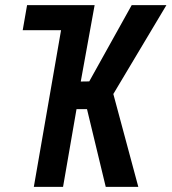

<svg xmlns="http://www.w3.org/2000/svg" viewBox="-20 -731 671 751"><path d="M320.3 -304.2H279.3L226.6 0H112.3L218.8 -612.8H68.8L85.9 -710.9H350.1L295.9 -412.1L329.1 -412.6L495.1 -710.9H630.9L423.3 -363.3L521 0H393.6Z"/></svg>

Font: Roboto Mono Medium
Style: Italic
Weight: 500
Designer: Google
Version: Version 2.000985; 2015; ttfautohint (v1.3)